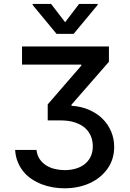

<svg xmlns="http://www.w3.org/2000/svg" viewBox="-20 -787 677 998"><path d="M58.6 -7.8H169.7Q172.6 20.2 186.3 40.1Q199.9 60 220.3 72.8Q240.8 85.6 265.6 91.4Q290.5 97.3 315.7 97.3Q345.2 97.3 371.8 90Q398.4 82.7 418.5 67.5Q438.6 52.2 450.5 28.8Q462.4 5.3 462.4 -27Q462.4 -54 452.8 -78.3Q443.2 -102.6 422.8 -121.1Q402.3 -139.6 370.2 -150.4Q338.1 -161.2 293 -161.2H228V-244.3L402.7 -446V-451.3H94.5V-545.5H546.2V-465.9L351.6 -242.9V-237.2Q402 -234 443 -216.1Q484 -198.2 513 -169.6Q541.9 -141 557.7 -103.5Q573.5 -66.1 573.5 -23.4Q573.5 39.8 540.1 88.1Q523.4 112.2 500.2 131.6Q476.9 150.9 448.3 164.2Q419.7 177.6 386 184.7Q352.3 191.8 314.6 191.8Q284.1 191.8 253.7 186.4Q223.4 181.1 195.7 170.3Q168 159.4 143.8 143.1Q119.7 126.8 101.6 104.6Q83.5 82.4 72.1 54.3Q60.7 26.3 58.6 -7.8ZM245.4 -766.7 318.5 -671.5 391.3 -766.7H487.6V-761.4L362.6 -610.8H274.1L149.5 -761.4V-766.7Z"/></svg>

Font: Inter P Medium
Style: Regular
Weight: 500
Designer: Rasmus Andersson
Foundry: rsms
Version: Version 3.018;git-588b23468